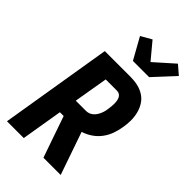

<svg xmlns="http://www.w3.org/2000/svg" viewBox="-294 -1094 1188 1188"><g transform="rotate(45 300.0 -500.0)"><path d="M168 0H21L142 -735H368Q401 -735 431.5 -728Q462 -721 487.5 -704.5Q513 -688 529 -662.5Q545 -637 552.5 -607Q560 -577 560 -545Q560 -513 554 -481Q549 -449 537.5 -417Q526 -385 505 -357Q484 -329 455 -309.5Q426 -290 394 -280L491 0H340L246 -271H213ZM232 -391H322Q334 -391 346.5 -395.5Q359 -400 369 -409Q379 -418 386 -429Q393 -440 398 -452Q403 -464 406 -476Q409 -488 410 -500Q412 -512 413 -524Q414 -536 414 -548Q414 -560 412 -571.5Q410 -583 405 -593Q400 -603 390.5 -609Q381 -615 369 -615H270ZM308 -815 230 -955 300 -995 390 -887 517 -1000 575 -950 450 -815Z"/></g></svg>

Font: Iosevka Heavy Extended Oblique
Style: Regular
Weight: 900
Width: 7
Italic angle: -9°
Monospace: yes
Designer: Belleve Invis
Foundry: Belleve Invis
Version: Version 32.5.0; ttfautohint (v1.8.4)